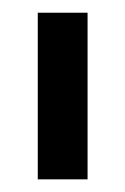

<svg xmlns="http://www.w3.org/2000/svg" viewBox="-20 -739 199 305"><path d="M40 -454.1V-718.8H119.1V-454.1Z"/></svg>

Font: Post No Bills Jaffna SemiBold
Style: Regular
Weight: 600
Designer: Kosala Senevirathne, Siva Puranthara, Lasantha Premarathna, Tharique Azeez
Foundry: Mooniak
Version: Version 1.220 ; ttfautohint (v1.6)